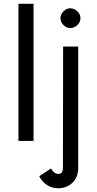

<svg xmlns="http://www.w3.org/2000/svg" viewBox="-20 -747 513 1019"><path d="M78 -727H158V1H78ZM188 188 251 147Q266 176 291 176Q314 176 314 143L315 -500H395V143Q395 194 364.5 223Q334 252 289 252Q254 252 228.5 234.5Q203 217 188 188ZM301 -650Q301 -671 317 -687Q333 -703 353 -703Q374 -703 390.5 -687Q407 -671 407 -650Q407 -630 390.5 -614Q374 -598 353 -598Q333 -598 317 -614Q301 -630 301 -650Z"/></svg>

Font: Bellota Text
Style: Bold
Weight: 700
Designer: Kemie Guaida
Foundry: Kemie Guaida
Version: Version 4.001